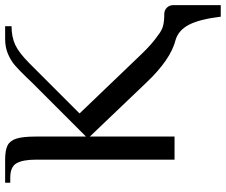

<svg xmlns="http://www.w3.org/2000/svg" viewBox="-86 -614 880 748"><g transform="rotate(-90 354.0 -240.0)"><path d="M708 -5V180H663Q653 97 631.5 56Q610 15 572 4Q496 -15 406 -110L196 -330V0H106V-540Q106 -591 92 -615.5Q78 -640 36 -640H16V-660H106Q143 -660 161.5 -650.5Q180 -641 188 -616Q196 -591 196 -540V-345L406 -555L426 -576Q454 -605 473 -621.5Q492 -638 518 -649Q544 -660 576 -660H626V-635Q584 -635 553 -620.5Q522 -606 481 -565L286 -370L516 -130Q556 -88 591 -64Q610 -49 628 -44.5Q646 -40 673 -40Q688 -40 698 -30Q708 -20 708 -5Z"/></g></svg>

Font: Philosopher
Style: Regular
Weight: 400
Designer: Jovanny Lemonad
Foundry: Jovanny Lemonad
Version: Version 2.000